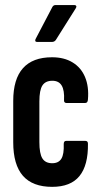

<svg xmlns="http://www.w3.org/2000/svg" viewBox="-20 -720 393 746"><path d="M182.6 6Q106.7 6 69 -37Q31.4 -80.1 31.4 -167.2V-328Q31.4 -412.6 69.2 -455Q107.1 -497.5 182.2 -497.5Q229.5 -497.5 262.3 -477.3Q295.2 -457.2 310.5 -420.4Q325.9 -383.5 321.7 -333.8Q320.9 -319.9 311.4 -319.9H237.5Q233.1 -319.9 230.6 -323.1Q228.2 -326.4 228.8 -330.8Q230.8 -369 219.7 -387.6Q208.6 -406.2 183.4 -406.2Q156.6 -406.2 144.8 -388Q133 -369.8 133 -326V-167.8Q133 -123.3 144.6 -104.6Q156.2 -85.8 183 -85.8Q207.8 -85.8 218.5 -103.5Q229.2 -121.1 227.6 -160.4Q227.6 -172.6 237.1 -172.6H311.8Q321.7 -172.6 321.7 -161.6Q322.9 -77.7 288.7 -35.9Q254.5 6 182.6 6ZM124.1 -557Q118.9 -557 117.4 -560.3Q115.8 -563.6 118.2 -568.3L183.1 -692.2Q187.3 -700.4 195.8 -700.4H268.8Q274.2 -700.4 276.1 -696.8Q278 -693.2 274.2 -687.5L197 -564.9Q191.8 -557 181.2 -557Z"/></svg>

Font: Sofia Sans Extra Condensed
Style: Regular
Weight: 400
Designer: Botio Nikoltchev, Ani Petrova
Foundry: lettersoup
Version: Version 4.101